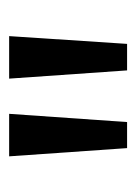

<svg xmlns="http://www.w3.org/2000/svg" viewBox="41 -795 298 420"><g transform="rotate(-90 190.0 -585.0)"><path d="M228 -714 246 -456H304L321 -714ZM58 -714 76 -456H133L151 -714Z"/></g></svg>

Font: Noto Sans Display SemiCondensed
Style: Regular
Weight: 400
Width: 4
Designer: Monotype Design team
Foundry: Monotype Imaging Inc.
Version: 1.000